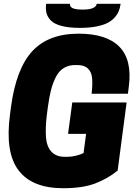

<svg xmlns="http://www.w3.org/2000/svg" viewBox="-20 -970 720 1004"><path d="M398.9 -824.2Q341.3 -824.2 302.7 -834.2Q264.2 -844.2 246.3 -862.5Q228.5 -880.9 223.1 -901.9Q217.8 -922.9 221.2 -950.2H346.2Q343.8 -935.1 359.6 -927.5Q375.5 -919.9 412.1 -919.9Q481.4 -919.9 485.8 -950.2H610.8Q607.9 -928.7 600.8 -911.4Q593.8 -894 578.4 -877.2Q563 -860.4 540.3 -849.1Q517.6 -837.9 481.4 -831.1Q445.3 -824.2 398.9 -824.2ZM310.1 14.2Q148.4 14.2 77.1 -79.1Q5.9 -172.4 32.2 -370.1L37.1 -408.2Q64 -610.4 148.7 -702.1Q233.4 -793.9 391.1 -793.9Q536.6 -793.9 604 -725.8Q671.4 -657.7 653.8 -519L648.9 -480H459Q464.4 -525.4 461.9 -558.8Q459.5 -592.3 440.2 -611.1Q420.9 -629.9 384.8 -629.9H374Q339.4 -629.9 314.2 -614.7Q289.1 -599.6 272.9 -568.8Q256.8 -538.1 247.1 -500.5Q237.3 -462.9 230 -408.2L225.1 -370.1Q216.8 -301.3 220.5 -252.4Q224.1 -203.6 248.8 -176.8Q273.4 -149.9 319.8 -149.9H331.1Q352.5 -149.9 377.2 -155.8Q401.9 -161.6 417 -169.9L430.2 -270H335.9L357.9 -434.1H642.1L595.2 -78.1Q542 -34.7 476.6 -10.3Q411.1 14.2 310.1 14.2Z"/></svg>

Font: Cooper Hewitt
Style: Heavy Italic
Weight: 714
Designer: Village Type and Design LLC
Foundry: Cooper Hewitt Smithsonian Design Museum
Version: 1.000